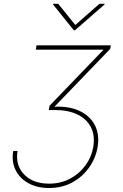

<svg xmlns="http://www.w3.org/2000/svg" viewBox="-20 -780 638 992"><path d="M233.4 191.4Q171.9 191.4 127 166.7Q82 142.1 60.5 98.6Q39.1 55.2 48.3 0H70.8Q62.5 48.8 80.8 86.9Q99.1 125 138.4 147Q177.7 168.9 232.9 168.9Q294.4 168.9 343 142.6Q391.6 116.2 422.6 73Q453.6 29.8 461.9 -20.5Q471.7 -80.6 449.5 -123.3Q427.2 -166 379.6 -188.7Q332 -211.4 265.6 -211.4H231.9L235.8 -233.4L514.6 -522.9V-523.4H165L168.9 -545.9H552.7L549.3 -527.3L250.5 -217.3L252.4 -228Q333 -233.4 388.7 -208Q444.3 -182.6 469.7 -134Q495.1 -85.4 484.4 -20.5Q474.6 37.1 440.4 85.4Q406.2 133.8 353.3 162.6Q300.3 191.4 233.4 191.4ZM280.8 -760.3 369.1 -650.9 493.7 -760.3H521L520.5 -757.3L367.2 -623.5H361.3L253.9 -757.3L254.4 -760.3Z"/></svg>

Font: Inter Thin
Style: Italic
Weight: 250
Italic angle: -9.3988°
Designer: Rasmus Andersson
Foundry: rsms
Version: Version 4.001;git-66647c0bb